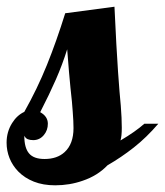

<svg xmlns="http://www.w3.org/2000/svg" viewBox="-52 -551 496 577"><path d="M2.9 -35.6Q-14.6 -53.7 -23.4 -75.9Q-32.2 -98.1 -32.2 -122.1Q-32.2 -154.8 -15.6 -181.2Q-1 -204.6 21 -214.8Q60.1 -284.2 88.9 -355.5Q117.7 -426.8 144 -511.2L292 -530.8Q297.9 -403.8 302.7 -335.9Q307.6 -266.1 311 -233.4Q314 -195.3 314 -167Q314 -141.6 310.1 -128.9Q355 -155.3 381.8 -179.2H423.8Q388.2 -137.7 350.3 -107.9Q312.5 -78.1 271 -54.2Q241.2 -22.9 196.3 -7.8Q157.2 5.9 113.8 5.9Q77.6 5.9 49.8 -5.1Q22 -16.1 2.9 -35.6ZM142.1 -93.8Q168.9 -118.2 168.9 -166Q168.9 -186 166.5 -216.3L164.1 -246.1Q159.7 -284.7 155.3 -335.4L149.9 -402.8Q135.7 -357.4 116.2 -312.7Q96.7 -268.1 68.8 -213.9Q91.8 -201.2 91.8 -179.2Q91.8 -159.7 80.1 -145.5Q67.4 -129.9 47.9 -129.9Q38.1 -129.9 31.5 -132.6Q24.9 -135.3 21 -143.1Q21 -106.9 35.2 -90.1Q49.3 -73.2 82 -73.2Q119.6 -73.2 142.1 -93.8Z"/></svg>

Font: Pattaya
Style: Regular
Weight: 400
Designer: Pablo Impallari / Thai characters Designed by Thanarat Vachiruckul and Suppakit Chalermlarp
Foundry: Pablo Impallari
Version: Version 2.001